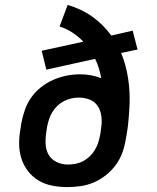

<svg xmlns="http://www.w3.org/2000/svg" viewBox="-20 -755 640 783"><path d="M254 8Q223 8 192.5 2Q162 -4 137 -19Q112 -34 94 -57.5Q76 -81 67 -109.5Q58 -138 58 -169.5Q58 -201 64 -232L67 -253Q72 -280 81.5 -307Q91 -334 107.5 -357.5Q124 -381 147.5 -399.5Q171 -418 197.5 -429.5Q224 -441 251.5 -446.5Q279 -452 307 -452Q329 -452 351 -448Q373 -444 393 -436Q389 -457 383 -477Q377 -497 368 -515L169 -471L150 -548L320 -585Q300 -606 275.5 -622Q251 -638 223 -647L256 -735Q283 -727 308.5 -715Q334 -703 356.5 -687Q379 -671 398.5 -651.5Q418 -632 434 -610L521 -630L541 -553L474 -539Q488 -505 496 -469Q504 -433 507 -396Q510 -359 508 -320.5Q506 -282 502 -244Q501 -235 499.5 -226.5Q498 -218 497 -209L493 -188Q489 -161 479.5 -134Q470 -107 453 -83.5Q436 -60 413 -41.5Q390 -23 363.5 -11.5Q337 0 309 4Q281 8 254 8ZM256 -84Q272 -84 288 -87Q304 -90 318.5 -97.5Q333 -105 345.5 -117Q358 -129 366.5 -143Q375 -157 380 -172Q385 -187 388 -203L390 -214Q391 -222 392 -230Q393 -238 394 -246Q396 -268 392 -289Q388 -310 376 -326Q364 -342 344 -349.5Q324 -357 302 -357Q286 -357 270.5 -353.5Q255 -350 240.5 -342.5Q226 -335 214 -323.5Q202 -312 193.5 -298Q185 -284 180 -268.5Q175 -253 172 -238L169 -217Q165 -193 166 -168.5Q167 -144 178 -124.5Q189 -105 210.5 -94.5Q232 -84 256 -84Q256 -84 256 -84Q256 -84 256 -84Z"/></svg>

Font: Iosevka Slab Semibold Extended
Style: Italic
Weight: 600
Width: 7
Italic angle: -9°
Monospace: yes
Designer: Belleve Invis
Foundry: Belleve Invis
Version: Version 11.1.0; ttfautohint (v1.8.3)